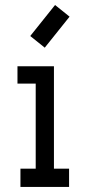

<svg xmlns="http://www.w3.org/2000/svg" viewBox="-20 -736 341 756"><path d="M99.1 -594.2 196.8 -716.3 253.9 -670.4 156.2 -548.3ZM120.6 -406.7H48.8V-475.1H192.4V-71.8H252V0H60.5V-71.8H120.6Z"/></svg>

Font: Eligible
Style: Regular
Weight: 500
Version: Version 1.1